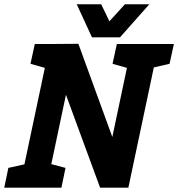

<svg xmlns="http://www.w3.org/2000/svg" viewBox="-63 -870 826 890"><path d="M242.7 -430.7 151.7 0H27.3L168.3 -666L300.3 -667L457.7 -235L548.7 -666H673L532 0H401ZM98.3 -666H178.3L172.3 -547.7L78.3 -574.3ZM478.7 -666H558.7L552.7 -547.7L458.7 -574.3ZM-43.3 0 -24.3 -91.7 81.3 -115 36.7 0ZM141.7 0 140.3 -118.3 240.7 -91.7 221.7 0ZM581 -541.7 663 -666H743L723 -574.3ZM376.7 -697 516 -850.3H629.3L493.3 -697ZM480 -697H363.3L292.7 -850.3H406Z"/></svg>

Font: Epunda Slab Light
Style: Italic
Weight: 300
Italic angle: -12°
Designer: Simon Atzbach
Foundry: typofactur
Version: Version 1.102